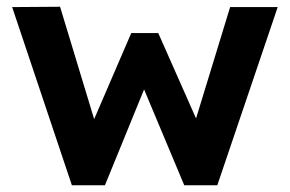

<svg xmlns="http://www.w3.org/2000/svg" viewBox="-20 -549 860 569"><path d="M193 0 16 -528 158 -529 259 -196 369 -451H449L561 -198L662 -528H803L624 0H526L407 -284L291 0Z"/></svg>

Font: Lexend SemiBold
Style: Regular
Weight: 600
Designer: Bonnie Shaver-Troup, Thomas Jockin
Foundry: Lexend
Version: Version 1.005; ttfautohint (v1.8.3)